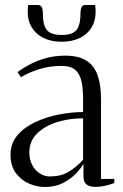

<svg xmlns="http://www.w3.org/2000/svg" viewBox="-20 -739 490 766"><path d="M159 7Q127.5 7 96 -6.5Q64.5 -20 43.2 -48.5Q22 -77 22 -122Q22 -167.5 50 -199.8Q78 -232 122.2 -252.5Q166.5 -273 216.8 -282.5Q267 -292 311.5 -292V-343.5Q311.5 -383 305.5 -412.8Q299.5 -442.5 281.2 -459.2Q263 -476 225.5 -476Q177 -476 136.5 -463.2Q96 -450.5 63.5 -431L50 -451.5Q69 -466 97.5 -481.2Q126 -496.5 162 -506.8Q198 -517 240 -517Q294 -517 325.2 -496.8Q356.5 -476.5 369.8 -437.8Q383 -399 383 -343.5V-25H436V-8.5Q425.5 -5 413.8 -1.5Q402 2 388.8 4.2Q375.5 6.5 360 6.5Q337.5 6.5 325.2 -3.2Q313 -13 313 -34.5V-85.5Q304.5 -69.5 283.8 -47.5Q263 -25.5 231.8 -9.2Q200.5 7 159 7ZM178.5 -35Q222 -35 252.8 -53Q283.5 -71 311.5 -101.5V-267Q256.5 -267 207.5 -251.8Q158.5 -236.5 127.8 -206.2Q97 -176 97 -131Q97 -102.5 108.5 -80.8Q120 -59 138.8 -47Q157.5 -35 178.5 -35ZM132 -719Q142.5 -719 146.8 -709.8Q151 -700.5 151 -686Q151 -653.5 158.2 -634.5Q165.5 -615.5 182 -607.5Q198.5 -599.5 226 -599.5Q253.5 -599.5 270 -607.5Q286.5 -615.5 293.8 -634.5Q301 -653.5 301 -686Q301 -700.5 305.2 -709.8Q309.5 -719 320 -719H359.5Q360.5 -712.5 361 -705.8Q361.5 -699 361.5 -692Q361.5 -656 345.2 -629.2Q329 -602.5 298.5 -587.5Q268 -572.5 226 -572.5Q184 -572.5 153.8 -587.5Q123.5 -602.5 107 -629.2Q90.5 -656 90.5 -692Q90.5 -699 91 -705.8Q91.5 -712.5 92.5 -719Z"/></svg>

Font: Merriweather 144pt Light
Style: Regular
Weight: 300
Version: Version 2.100